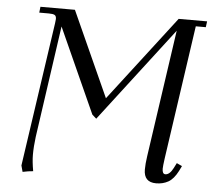

<svg xmlns="http://www.w3.org/2000/svg" viewBox="-51 -757 907 821"><g transform="rotate(5 402.5 -347.0)"><path d="M67.9 -19 158.2 -637.2Q160.2 -650.9 160.2 -655.8Q160.2 -668.5 153.3 -672.6Q146.5 -676.8 127.9 -676.8H86.9L89.8 -702.1H237.8L402.8 -336.9L683.1 -702.1H805.2L801.8 -676.8H758.8L675.8 -104Q670.9 -68.8 670.9 -58.1Q670.9 -35.2 684.1 -35.2Q702.6 -35.2 717.8 -64.9L729 -86.9L752 -76.2L741.2 -54.2Q723.1 -19 700.2 -6.1Q677.2 6.8 647.9 6.8Q595.2 6.8 595.2 -47.9Q595.2 -71.8 600.1 -105L679.2 -650.9L369.1 -246.1L351.1 -262.2L187 -626L118.2 -146Q112.8 -103.5 112.8 -68.8Q112.8 -40 120.1 1Q100.1 2.4 75.2 7.8Z"/></g></svg>

Font: Dihjauti S
Style: Italic
Weight: 400
Italic angle: -9°
Designer: T. Christopher White
Version: Version 3.0.0